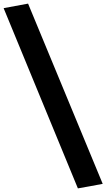

<svg xmlns="http://www.w3.org/2000/svg" viewBox="-43 -821 587 1060"><path d="M524 194C478 203 433 211 387 219C292 -13 72 -544 -23 -776L112 -801Z"/></svg>

Font: Repo ExtraBold
Style: Bold
Weight: 700
Designer: Stefan Peev
Foundry: Context Ltd
Version: Version 1.502